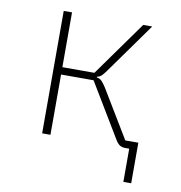

<svg xmlns="http://www.w3.org/2000/svg" viewBox="-76 -586 751 797"><g transform="rotate(10 300.0 -188.0)"><path d="M496 0H479Q464 0 454.5 -7Q445 -14 437 -28L301 -254H164V0H129V-516H164V-285H299L464 -516H502L352 -306Q340 -289 332 -281Q324 -273 312 -271V-268Q325 -266 333 -258Q341 -250 352 -233L474 -31H529V140H496Z"/></g></svg>

Font: IBM Plex Mono ExtLt
Style: Regular
Weight: 200
Monospace: yes
Designer: Mike Abbink, Paul van der Laan, Pieter van Rosmalen
Foundry: Bold Monday
Version: Version 2.3